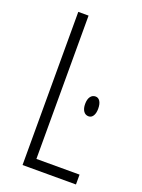

<svg xmlns="http://www.w3.org/2000/svg" viewBox="-137 -777 622 841"><g transform="rotate(20 173.5 -357.0)"><path d="M244.1 -345.2Q244.1 -367.2 252.9 -379.4Q261.7 -391.6 276.4 -391.6Q289.6 -391.6 297.4 -379.4Q305.2 -367.2 305.2 -345.2Q305.2 -323.7 297.4 -311.5Q289.6 -299.3 276.4 -299.3Q261.7 -299.3 252.9 -311.5Q244.1 -324.2 244.1 -345.2ZM78.1 0V-713.9H126V-45.9H327.1V0Z"/></g></svg>

Font: Germano
Style: Regular
Weight: 300
Width: 3
Foundry: Ascender Corporation
Version: Version 1.10; ttfautohint (v1.5)